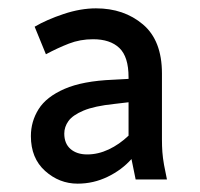

<svg xmlns="http://www.w3.org/2000/svg" viewBox="-20 -720 480 460"><path d="M54 -394Q54 -429 72.5 -458.5Q91 -488 134.5 -507Q178 -526 251 -529L288 -531V-535Q288 -584 266 -605Q244 -626 203 -626Q172 -626 145 -615.5Q118 -605 90 -590L63 -656Q92 -673 132.5 -686.5Q173 -700 210 -700Q277 -700 322.5 -661.5Q368 -623 368 -544V-386Q368 -370 369 -356Q370 -342 373 -325L380 -290H305L295 -339Q272 -313 238 -296.5Q204 -280 166 -280Q122 -280 88 -310.5Q54 -341 54 -394ZM134 -400Q134 -376 149 -363Q164 -350 189 -350Q215 -350 240.5 -362Q266 -374 288 -395V-475L254 -471Q206 -466 180 -455Q154 -444 144 -430Q134 -416 134 -400Z"/></svg>

Font: Radio Canada
Style: Regular
Weight: 400
Designer: Charles Daoud, Etienne Aubert Bonn, Alexandre Saumier Demers, Jacques Le Bailly
Foundry: Radio-Canada
Version: Version 2.104;gftools[0.9.28.dev5+ged2979d]